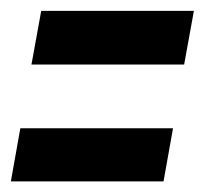

<svg xmlns="http://www.w3.org/2000/svg" viewBox="-40 -420 378 354"><path d="M18 -301H299.5L317.5 -400H36ZM-20 -85.5H261.5L279 -183.5H-2.5Z"/></svg>

Font: Anybody
Style: Bold Italic
Weight: 700
Italic angle: -10°
Designer: Tyler Finck
Foundry: Etcetera Type Company
Version: Version 1.113;gftools[0.9.25]